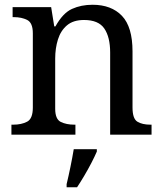

<svg xmlns="http://www.w3.org/2000/svg" viewBox="-20 -566 685 807"><path d="M28 0V-42H36Q70 -42 94 -54.5Q118 -67 118 -114V-426Q118 -470 94.5 -482Q71 -494 38 -494H33V-536H195L208 -455H213Q244 -511 282.5 -528.5Q321 -546 369 -546Q448 -546 492.5 -499.5Q537 -453 537 -350V-114Q537 -67 557.5 -54.5Q578 -42 612 -42H617V0H443V-345Q443 -410 418.5 -446Q394 -482 333 -482Q288 -482 261.5 -459.5Q235 -437 223.5 -400Q212 -363 212 -320V-109Q212 -65 235.5 -53.5Q259 -42 292 -42H297V0ZM260 208Q268 175 276 136Q284 97 290 61H387V71Q378 92 364 119Q350 146 334 173Q318 200 304 221H260Z"/></svg>

Font: Noto Serif Old Uyghur
Style: Regular
Weight: 400
Designer: Lewis McGuffie
Foundry: Google LLC
Version: Version 1.003; ttfautohint (v1.8.4.7-5d5b)